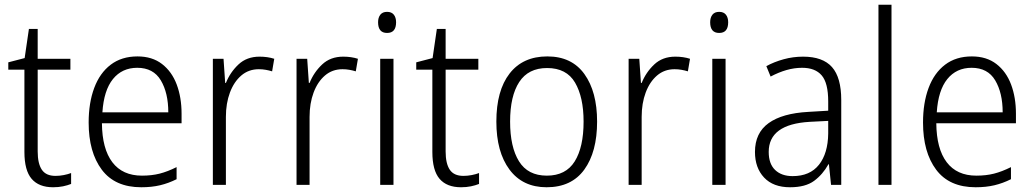

<svg xmlns="http://www.w3.org/2000/svg" viewBox="-20 -780 4357 810"><path d="M214 -38Q232 -38 249.5 -41.5Q267 -45 280 -50V-4Q265 2 246 6Q227 10 204 10Q144 10 113.5 -25.5Q83 -61 83 -139V-486H15V-517L84 -535L102 -658H139V-532H277V-486H139V-141Q139 -90 156.5 -64Q174 -38 214 -38Z M560 -542Q622 -542 663.5 -510Q705 -478 725.5 -423.5Q746 -369 746 -300V-260H410Q411 -152 454 -95.5Q497 -39 579 -39Q620 -39 653.5 -47.5Q687 -56 725 -75V-24Q691 -7 655.5 1.5Q620 10 576 10Q465 10 409.5 -64Q354 -138 354 -263Q354 -346 377.5 -409Q401 -472 447 -507Q493 -542 560 -542ZM559 -494Q495 -494 456.5 -446.5Q418 -399 412 -306H690Q690 -388 658.5 -441Q627 -494 559 -494Z M1075 -541Q1109 -541 1137 -532L1128 -479Q1115 -483 1101 -485.5Q1087 -488 1072 -488Q1029 -488 998 -461.5Q967 -435 950 -389.5Q933 -344 933 -287V0H878V-532H923L930 -430H933Q951 -475 986 -508Q1021 -541 1075 -541Z M1428 -541Q1462 -541 1490 -532L1481 -479Q1468 -483 1454 -485.5Q1440 -488 1425 -488Q1382 -488 1351 -461.5Q1320 -435 1303 -389.5Q1286 -344 1286 -287V0H1231V-532H1276L1283 -430H1286Q1304 -475 1339 -508Q1374 -541 1428 -541Z M1613 -730Q1632 -730 1641.5 -718Q1651 -706 1651 -686Q1651 -641 1613 -641Q1575 -641 1575 -686Q1575 -706 1584.5 -718Q1594 -730 1613 -730ZM1640 -532V0H1584V-532Z M1935 -38Q1953 -38 1970.5 -41.5Q1988 -45 2001 -50V-4Q1986 2 1967 6Q1948 10 1925 10Q1865 10 1834.5 -25.5Q1804 -61 1804 -139V-486H1736V-517L1805 -535L1823 -658H1860V-532H1998V-486H1860V-141Q1860 -90 1877.5 -64Q1895 -38 1935 -38Z M2499 -267Q2499 -139 2445 -64.5Q2391 10 2286 10Q2185 10 2129.5 -64.5Q2074 -139 2074 -267Q2074 -398 2130 -470Q2186 -542 2289 -542Q2392 -542 2445.5 -467.5Q2499 -393 2499 -267ZM2132 -267Q2132 -160 2169.5 -99.5Q2207 -39 2287 -39Q2367 -39 2404.5 -99Q2442 -159 2442 -267Q2442 -370 2406 -431.5Q2370 -493 2288 -493Q2209 -493 2170.5 -434Q2132 -375 2132 -267Z M2829 -541Q2863 -541 2891 -532L2882 -479Q2869 -483 2855 -485.5Q2841 -488 2826 -488Q2783 -488 2752 -461.5Q2721 -435 2704 -389.5Q2687 -344 2687 -287V0H2632V-532H2677L2684 -430H2687Q2705 -475 2740 -508Q2775 -541 2829 -541Z M3014 -730Q3033 -730 3042.5 -718Q3052 -706 3052 -686Q3052 -641 3014 -641Q2976 -641 2976 -686Q2976 -706 2985.5 -718Q2995 -730 3014 -730ZM3041 -532V0H2985V-532Z M3368 -541Q3451 -541 3490 -497Q3529 -453 3529 -358V0H3486L3477 -87H3475Q3451 -44 3414.5 -17Q3378 10 3313 10Q3242 10 3203.5 -31Q3165 -72 3165 -139Q3165 -219 3222.5 -260.5Q3280 -302 3390 -308L3474 -313V-352Q3474 -430 3446.5 -462Q3419 -494 3364 -494Q3331 -494 3298 -484.5Q3265 -475 3231 -457L3213 -501Q3246 -519 3286 -530Q3326 -541 3368 -541ZM3396 -266Q3223 -256 3223 -139Q3223 -89 3250 -63Q3277 -37 3324 -37Q3397 -37 3435 -85Q3473 -133 3474 -217V-270Z M3741 0H3686V-760H3741Z M4080 -542Q4142 -542 4183.5 -510Q4225 -478 4245.5 -423.5Q4266 -369 4266 -300V-260H3930Q3931 -152 3974 -95.5Q4017 -39 4099 -39Q4140 -39 4173.5 -47.5Q4207 -56 4245 -75V-24Q4211 -7 4175.5 1.5Q4140 10 4096 10Q3985 10 3929.5 -64Q3874 -138 3874 -263Q3874 -346 3897.5 -409Q3921 -472 3967 -507Q4013 -542 4080 -542ZM4079 -494Q4015 -494 3976.5 -446.5Q3938 -399 3932 -306H4210Q4210 -388 4178.5 -441Q4147 -494 4079 -494Z"/></svg>

Font: Noto Sans Thai Looped SemiCondensed Light
Style: Regular
Weight: 300
Width: 4
Designer: Sasikarn Vongin, Ben Mitchell
Foundry: The Fontpad Ltd
Version: Version 1.001; ttfautohint (v1.8.4.7-5d5b)